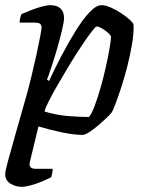

<svg xmlns="http://www.w3.org/2000/svg" viewBox="-23 -520 564 740"><path d="M59.9 200Q36.7 200 16.8 187.5Q-3 175 -3 150.2Q-3 140.4 9 96.2Q21 52 39.7 -13.7Q58.4 -79.5 79.4 -153Q87.6 -182.1 97.5 -223.1Q107.5 -264.1 116.5 -304.8Q125.4 -345.5 131.2 -375.7Q137.1 -405.9 137.1 -413.5Q137.1 -425 130 -429Q123 -433 109.5 -433H52.6Q52.6 -441.8 55 -451.2Q57.4 -460.6 59.4 -465.4Q74.8 -472.4 95.6 -480.5Q116.5 -488.7 137 -494.3Q157.6 -500 170.9 -500Q196.8 -500 210.3 -487.2Q223.8 -474.4 223.8 -451.3Q223.8 -436 215.9 -403.2Q208 -370.4 197 -332Q186 -293.7 175.1 -261Q164.2 -228.2 158 -213L166 -208Q186 -251.5 212.1 -301.5Q238.2 -351.5 266.2 -397.2Q294.2 -442.8 320.7 -471.4Q347.2 -500 367.8 -500Q383.8 -500 404.2 -491Q424.6 -482 444.3 -469Q464 -456 477.5 -443.5Q490.9 -431 491.9 -425Q492.9 -389.8 485.3 -346.2Q477.7 -302.5 466.2 -258.5Q454.7 -214.5 442.2 -177Q429.7 -139.5 420.2 -115Q410.7 -90.5 407.7 -86.8Q401.7 -78.8 386.9 -64.8Q372.1 -50.8 354.5 -35.8Q336.8 -20.8 320.5 -10.4Q304.3 0 295.3 0Q263.8 0 216.5 -9.7Q169.2 -19.5 125.2 -32.7L92.4 102.9Q88.6 117.7 94.7 124.1Q100.7 130.5 113.7 130.5H180Q180 138.3 178.2 147.3Q176.5 156.4 174.5 162.8Q161.1 170 139.8 179Q118.5 187.9 96.8 194Q75.2 200 59.9 200ZM319.9 -69.1Q330.1 -80.4 341.8 -111.7Q353.5 -143 365 -183.2Q376.5 -223.5 385.4 -264Q394.4 -304.5 399.7 -335.9Q405 -367.3 405 -379.3Q400.3 -388.5 389 -397.5Q377.8 -406.5 366.6 -412.3Q355.4 -418 349.4 -418Q345.4 -418 329.6 -397.4Q313.9 -376.9 291.6 -343.6Q269.2 -310.3 245.7 -271.4Q222.1 -232.5 200.7 -195.4Q179.4 -158.4 165.1 -130.2Q150.7 -102 148.7 -90Q195.7 -76 241.4 -72.6Q287 -69.1 319.9 -69.1Z"/></svg>

Font: Texturina Medium
Style: Italic
Weight: 500
Italic angle: -11°
Designer: Guillermo Torres Carreño
Foundry: Omnibus-Type
Version: Version 1.002